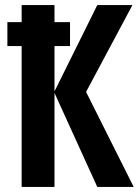

<svg xmlns="http://www.w3.org/2000/svg" viewBox="-20 -734 545 754"><path d="M194 -369 362 0H505L318 -373L500 -714H362L194 -375V-553H255V-647H194V-714H65V-647H9V-553H65V0H194Z"/></svg>

Font: Noto Sans UI Condensed
Style: Bold
Weight: 700
Width: 3
Designer: Monotype Design Team
Foundry: Monotype Imaging Inc.
Version: 1.001